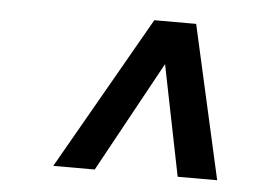

<svg xmlns="http://www.w3.org/2000/svg" viewBox="-38 -735 711 489"><g transform="rotate(5 318.0 -490.0)"><path d="M114 -294 338 -686H445L533 -294H432L375 -577L220 -294Z"/></g></svg>

Font: Archivo Variable SemiBold
Style: Italic
Weight: 600
Italic angle: -10°
Designer: Hector Gatti
Foundry: Omnibus-Type
Version: Version 2.001